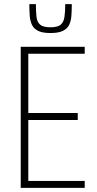

<svg xmlns="http://www.w3.org/2000/svg" viewBox="-20 -916 472 936"><path d="M81 0V-688H393V-654H118V-365H359V-331H118V-34H393V0ZM226 -755Q187 -755 166 -765.5Q145 -776 136 -794.5Q127 -813 125 -839Q123 -865 123 -896H155Q155 -858 158 -833Q161 -808 176 -795.5Q191 -783 226 -783Q260 -783 275 -795Q290 -807 294 -832Q298 -857 298 -896H330Q330 -865 328 -839Q326 -813 317 -794.5Q308 -776 286.5 -765.5Q265 -755 226 -755Z"/></svg>

Font: Saira Condensed Thin
Style: Regular
Weight: 250
Width: 3
Designer: Hector Gatti with collaboration of the Omnibus-Type team
Foundry: Omnibus-Type
Version: Version 1.101